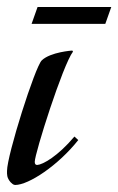

<svg xmlns="http://www.w3.org/2000/svg" viewBox="-70 -520 337 547"><path d="M136 -376C136 -376 74 -372 49 -348C30 -330 -50 -78 -50 -33C-50 -23 -51 -14 -40 -1C-37 2 -32 7 -27 7C12 7 96 -49 153 -121L142 -131C95 -75 52 -51 36 -50C31 -50 29 -53 29 -59C29 -83 109 -335 138 -373C138 -373 136 -376 136 -376ZM20 -452H230L247 -500H37Z"/></svg>

Font: Romanesco
Style: Regular
Weight: 400
Designer: Astigmatic (AOETI)
Foundry: Astigmatic (AOETI)
Version: Version 1.000